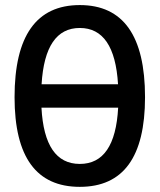

<svg xmlns="http://www.w3.org/2000/svg" viewBox="-20 -723 626 753"><path d="M293 9.8C462.9 9.8 548.8 -106.4 548.8 -341.8C548.8 -583 462.9 -703.1 293 -703.1C123 -703.1 37.1 -583 37.1 -341.8C37.1 -106.4 123 9.8 293 9.8ZM293 -80.1C200.7 -80.1 150.4 -153.3 142.6 -300.8H443.4C435.5 -153.3 385.3 -80.1 293 -80.1ZM143.1 -392.6C151.9 -540 202.1 -613.3 293 -613.3C383.8 -613.3 434.1 -540 442.9 -392.6Z"/></svg>

Font: Cascadia Mono NF
Style: Regular
Weight: 400
Monospace: yes
Designer: Aaron Bell
Foundry: Saja Typeworks
Version: Version 2404.023